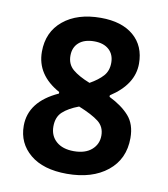

<svg xmlns="http://www.w3.org/2000/svg" viewBox="-72 -656 637 727"><g transform="rotate(10 246.5 -293.0)"><path d="M258 -595Q339 -595 384.5 -556Q430 -517 430 -449Q430 -369 342 -312V-306Q391 -282 419 -250.5Q447 -219 447 -166Q447 -85 388.5 -38Q330 9 233 9Q142 9 91.5 -33Q41 -75 41 -142Q41 -235 151 -285V-291Q60 -341 60 -430Q60 -506 114 -550.5Q168 -595 258 -595ZM249 -503Q211 -503 190 -484.5Q169 -466 169 -434Q169 -401 192 -381.5Q215 -362 258 -345Q290 -363 308 -383Q326 -403 326 -434Q326 -466 305.5 -484.5Q285 -503 249 -503ZM235 -250Q195 -235 173.5 -215Q152 -195 152 -159Q152 -123 176.5 -101.5Q201 -80 244 -80Q288 -80 312.5 -101.5Q337 -123 337 -156Q337 -190 312 -209.5Q287 -229 235 -250Z"/></g></svg>

Font: Alegreya Sans SC
Style: Bold
Weight: 700
Designer: Juan Pablo del Peral
Foundry: Huerta Tipografica
Version: Version 2.007